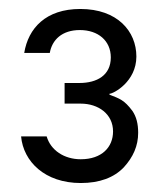

<svg xmlns="http://www.w3.org/2000/svg" viewBox="-20 -781 355 428"><path d="M160 -373C202 -373 234 -385 256 -408C277 -431 288 -456 288 -485C288 -505 284 -521 275 -534C257 -558 247 -561 224 -570V-572C233 -572 284 -599 284 -655C284 -711 242 -761 159 -761C82 -761 43 -718 34 -663H91C96 -692 118 -714 158 -714C199 -714 227 -690 227 -653C227 -613 196 -596 157 -596H124V-550H160C199 -550 232 -527 232 -488C232 -453 207 -426 160 -426C123 -426 93 -446 84 -477H27C32 -421 80 -373 160 -373Z"/></svg>

Font: Be Vietnam
Style: Regular
Weight: 400
Designer: Gabriel Lam
Foundry: TypeRant
Version: Version 4.000